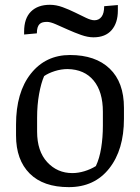

<svg xmlns="http://www.w3.org/2000/svg" viewBox="-20 -770 584 801"><path d="M267.1 10.7Q160.6 10.7 103.8 -46.1Q46.9 -103 46.9 -204.6V-250Q46.9 -384.8 108.6 -462.6Q170.4 -540.5 272 -540.5Q378.4 -540.5 437.7 -483.6Q497.1 -426.8 497.1 -320.3V-274.4Q497.1 -145 435.5 -67.1Q374 10.7 267.1 10.7ZM409.2 -303.7Q409.2 -387.2 370.8 -433.8Q332.5 -480.5 262.2 -481.9Q235.4 -481.9 208.5 -473.4Q181.6 -464.8 164.1 -452.6Q151.4 -423.8 143.1 -377.9Q134.8 -332 134.8 -279.3V-221.2Q134.8 -139.2 177 -93.5Q219.2 -47.9 281.7 -47.9Q306.2 -47.9 332 -55.7Q357.9 -63.5 379.9 -77.1Q395 -108.9 402.1 -152.8Q409.2 -196.8 409.2 -245.6ZM80.6 -638.2Q80.6 -693.4 109.1 -721.7Q137.7 -750 188 -750Q214.4 -750 241.5 -740Q268.6 -730 293.2 -717.8Q317.9 -705.6 338.9 -695.6Q359.9 -685.5 374 -685.5Q392.6 -685.5 403.6 -700Q414.6 -714.4 414.6 -744.1L471.7 -749V-726.1Q471.7 -674.3 445.6 -644.3Q419.4 -614.3 370.1 -614.3Q346.2 -614.3 318.1 -624.3Q290 -634.3 262.9 -646.5Q235.8 -658.7 212.9 -668.7Q189.9 -678.7 176.3 -678.7Q166.5 -678.7 158.4 -676.8Q150.4 -674.8 145 -669.4Q139.6 -664.1 136.7 -654.8Q133.8 -645.5 133.8 -630.9L80.6 -626Z"/></svg>

Font: Noticia Text
Style: Regular
Weight: 400
Designer: JM Sole
Foundry: JM Sole
Version: Version 1.003